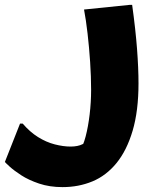

<svg xmlns="http://www.w3.org/2000/svg" viewBox="-59 -506 654 786"><path d="M34 0Q63 34 96.5 55Q130 76 165 85Q200 94 230 94Q260 94 279.5 84Q299 74 308 75L265 115Q281 93 291.5 53Q302 13 308 -37.5Q314 -88 314 -138Q314 -192 310 -252Q306 -312 299.5 -368.5Q293 -425 285 -467L471 -486H482Q496 -385 502 -305.5Q508 -226 508 -165Q508 -52 484 29Q460 110 418 161.5Q376 213 319.5 236.5Q263 260 197 260Q144 260 101 245.5Q58 231 28 211.5Q-2 192 -19.5 176Q-37 160 -39 157L23 0Z"/></svg>

Font: Kufam ExtraBold
Style: Italic
Weight: 800
Italic angle: -11°
Designer: Artur Schmal
Foundry: Original Type
Version: Version 1.301; ttfautohint (v1.8.3)